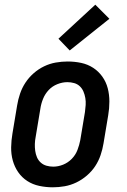

<svg xmlns="http://www.w3.org/2000/svg" viewBox="-20 -790 540 818"><path d="M205 8Q176 8 147.5 2Q119 -4 96 -19Q73 -34 57.5 -56.5Q42 -79 34.5 -106Q27 -133 27.5 -162.5Q28 -192 33 -221L53 -341Q57 -366 65.5 -391Q74 -416 88.5 -438Q103 -460 123.5 -478Q144 -496 168 -507.5Q192 -519 217.5 -523.5Q243 -528 268 -528Q298 -528 326 -522Q354 -516 377 -501Q400 -486 416 -463.5Q432 -441 439 -414Q446 -387 446 -357.5Q446 -328 441 -299L421 -179Q417 -154 408.5 -129Q400 -104 385.5 -82Q371 -60 350 -42Q329 -24 305 -12.5Q281 -1 255.5 3.5Q230 8 205 8ZM207 -80Q228 -80 249 -88.5Q270 -97 286 -113.5Q302 -130 310 -151Q318 -172 322 -193L342 -313Q344 -328 345 -343Q346 -358 343.5 -372.5Q341 -387 335.5 -400Q330 -413 320 -422.5Q310 -432 296 -436Q282 -440 267 -440Q246 -440 224.5 -431.5Q203 -423 187.5 -406.5Q172 -390 163.5 -369Q155 -348 152 -327L132 -207Q129 -192 128.5 -177Q128 -162 130 -147.5Q132 -133 137.5 -120Q143 -107 153.5 -97.5Q164 -88 178 -84Q192 -80 207 -80ZM277 -575 229 -625 386 -770 446 -710Z"/></svg>

Font: Iosevka SS04 Semibold
Style: Italic
Weight: 600
Italic angle: -9°
Monospace: yes
Designer: Belleve Invis
Foundry: Belleve Invis
Version: Version 19.0.0; ttfautohint (v1.8.4)